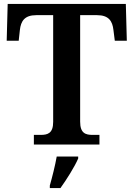

<svg xmlns="http://www.w3.org/2000/svg" viewBox="-20 -734 678 975"><path d="M152 0H485V-49H450C415 -49 387 -57 387 -116V-657H473C533 -657 551 -626 556 -582L563 -527H624L619 -714H19L14 -527H75L81 -582C86 -626 104 -657 164 -657H250V-115C250 -57 222 -49 187 -49H152ZM233 208V221H287C318 178 359 113 377 71V61H268C260 107 245 166 233 208Z"/></svg>

Font: Noto Serif Tamil SemiBold
Style: Regular
Weight: 600
Designer: Indian Type Foundry, Tom Grace, and the Monotype Design Team
Foundry: Monotype Imaging Inc.
Version: Version 2.004